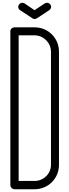

<svg xmlns="http://www.w3.org/2000/svg" viewBox="-20 -1368 502 1390"><path d="M230 -1230C236 -1230 244 -1234 248 -1236L336 -1294C344 -1298 350 -1310 350 -1318C350 -1334 336 -1348 320 -1348C314 -1348 306 -1344 302 -1342L230 -1294L160 -1342C156 -1344 148 -1348 142 -1348C126 -1348 112 -1334 112 -1318C112 -1308 118 -1298 126 -1294L214 -1236C218 -1234 224 -1230 230 -1230ZM85 -1170C69 -1170 55 -1158 55 -1142V-28C55 -12 69 2 85 2H231C329 2 407 -76 407 -174V-994C407 -1092 329 -1170 231 -1170ZM115 -1112H231C295 -1112 349 -1058 349 -994V-174C349 -110 295 -58 231 -58H115Z"/></svg>

Font: bauhaus_2017
Style: _regular
Weight: 400
Version: Version 1.0